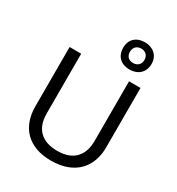

<svg xmlns="http://www.w3.org/2000/svg" viewBox="-230 -1138 1190 1290"><g transform="rotate(30 365.5 -492.5)"><path d="M513 -784C577 -784 624 -823 624 -891C624 -956 576 -995 513 -995C448 -995 404 -956 404 -890C404 -823 448 -784 513 -784ZM513 -834C477 -834 457 -855 457 -890C457 -925 481 -946 513 -946C545 -946 569 -925 569 -890C569 -855 546 -834 513 -834ZM362 10C551 10 640 -104 640 -252V-714H551V-252C551 -144 496 -68 367 -68C242 -68 180 -135 180 -251V-714H90V-254C90 -95 184 10 362 10Z"/></g></svg>

Font: Noto Sans Math
Style: Regular
Weight: 400
Designer: Monotype Design Team, Delve Withrington, Jeff Kellem
Foundry: Monotype Imaging Inc., Delve Fonts LLC
Version: Version 3.000